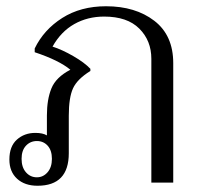

<svg xmlns="http://www.w3.org/2000/svg" viewBox="-20 -584 639 614"><path d="M10 -74Q10 -116 34 -137.5Q58 -159 93 -159Q117 -159 130 -151V-215Q130 -266 144.5 -301.5Q159 -337 205 -361Q169 -391 91 -417V-429Q120 -489 179 -526.5Q238 -564 319 -564Q413 -564 473.5 -517.5Q534 -471 534 -382V0H464V-396Q464 -454 425.5 -492.5Q387 -531 313 -531Q260 -531 217.5 -507Q175 -483 148 -435Q179 -425 214.5 -404.5Q250 -384 269 -364V-357Q227 -331 213.5 -301.5Q200 -272 200 -214V-94Q200 10 100 10Q59 10 34.5 -12.5Q10 -35 10 -74ZM146 -76Q146 -103 132.5 -118Q119 -133 98 -133Q77 -133 63 -118Q49 -103 49 -76Q49 -49 63 -33Q77 -17 98 -17Q118 -17 132 -33Q146 -49 146 -76Z"/></svg>

Font: Trirong Light
Style: Regular
Weight: 300
Designer: Katatrad Team
Foundry: CadsonDemak
Version: Version 1.001